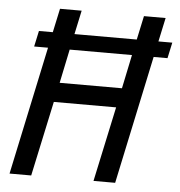

<svg xmlns="http://www.w3.org/2000/svg" viewBox="-51 -738 735 786"><g transform="rotate(5 317.0 -345.0)"><path d="M72 -527 86 -592H143L164 -690H253L232 -592H488L509 -690H598L577 -592H634L620 -527H563L451 0H362L428 -308H172L106 0H17L129 -527ZM189 -388H445L474 -527H218Z"/></g></svg>

Font: Radio Canada Condensed
Style: Italic
Weight: 400
Width: 3
Italic angle: -12°
Designer: Charles Daoud, Etienne Aubert Bonn, Alexandre Saumier Demers, Jacques Le Bailly
Foundry: Radio-Canada
Version: Version 2.104; ttfautohint (v1.8.4.7-5d5b);gftools[0.9.28.de